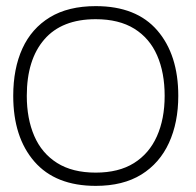

<svg xmlns="http://www.w3.org/2000/svg" viewBox="-20 -593 641 627"><path d="M292.8 14Q161.2 14 92.2 -65.5Q23.2 -145 23.2 -280Q23.2 -369 53.1 -434.5Q83 -500 142.8 -536.5Q202.7 -573 292.8 -573Q425.3 -573 493.8 -493.5Q562.2 -414 562.2 -280Q562.2 -193 531.8 -126.5Q501.3 -60 441.6 -23Q381.8 14 292.8 14ZM292.5 -29.3Q367.7 -29.3 417.4 -60.4Q467.2 -91.5 492.4 -148Q517.7 -204.5 517.7 -280Q517.7 -355.7 493.2 -411.8Q468.8 -468 418.7 -499.2Q368.5 -530.3 292.5 -530.3Q182 -530.3 124.8 -464.3Q67.5 -398.3 67.5 -280Q67.5 -205.5 91.9 -149Q116.3 -92.5 166.4 -60.9Q216.5 -29.3 292.5 -29.3Z"/></svg>

Font: Darker Grotesque Light
Style: Regular
Weight: 300
Designer: Gabriel Lam
Foundry: TypeRant
Version: Version 1.000;gftools[0.9.28]